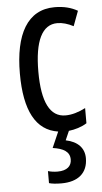

<svg xmlns="http://www.w3.org/2000/svg" viewBox="-55 -582 458 858"><g transform="rotate(-5 173.5 -153.5)"><path d="M304 137C304 92 275 61 221 50L239 9C266 6 297 -3 320 -18V-86C289 -70 259 -61 230 -61C161 -61 126 -129 126 -266C126 -404 161 -475 229 -475C252 -475 276 -468 301 -455L326 -522C298 -538 265 -547 223 -547C101 -547 43 -441 43 -265C43 -98 92 -7 191 8L160 79C208 86 236 102 236 137C236 166 216 186 173 186C158 186 143 184 130 180V234C143 238 162 240 186 240C260 240 304 204 304 137Z"/></g></svg>

Font: Noto Sans Devanagari ExtraCondensed
Style: Regular
Weight: 400
Width: 2
Designer: Jelle Bosma - Monotype Design Team
Foundry: Monotype Imaging Inc.
Version: Version 2.004